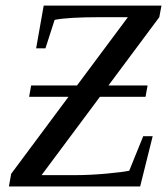

<svg xmlns="http://www.w3.org/2000/svg" viewBox="-20 -675 604 695"><path d="M228 -324.7H85.4L92.8 -365.7H258.8L442.9 -612.8H345.2Q224.1 -612.8 177.7 -603L144.5 -500H110.8L138.2 -654.8H564.5L556.6 -612.8L372.6 -365.7H514.2L506.8 -324.7H341.8L130.4 -41H247.6Q305.7 -41 366 -46.6Q426.3 -52.2 447.8 -57.1L498.5 -182.1H532.7L487.3 0H12.2L20.5 -45.9Z"/></svg>

Font: Tinos
Style: Italic
Weight: 400
Italic angle: -16.333°
Designer: Steve Matteson
Foundry: Monotype Imaging Inc.
Version: Version 1.32